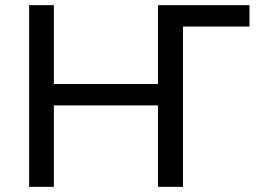

<svg xmlns="http://www.w3.org/2000/svg" viewBox="-20 -725 1001 745"><path d="M93 0V-705H189V-399H593V-705H948V-622H690V0H593V-316H189V0Z"/></svg>

Font: Nunito Sans 10pt Medium
Style: Regular
Weight: 500
Designer: Vernon Adams
Foundry: Vernon Adams
Version: Version 3.101;gftools[0.9.27]